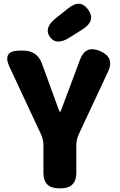

<svg xmlns="http://www.w3.org/2000/svg" viewBox="-20 -1019 648 1039"><path d="M299 0Q215 0 215 -84V-231Q215 -263 202 -292L31 -658Q-9 -745 86 -745H106Q181 -745 207 -675L298 -425Q303 -413 305 -413Q307 -413 312 -426L413 -696Q442 -776 521 -743Q601 -709 565 -632L406 -292Q393 -263 393 -231V-84Q393 0 309 0ZM355 -815Q285 -771 250 -819Q216 -867 280 -919L348 -973Q414 -1027 457 -967Q500 -907 428 -861Z"/></svg>

Font: Resource Han Rounded KR Heavy
Style: Regular
Weight: 900
Designer: Cyano Hao (round all glyphs); Ryoko NISHIZUKA 西塚涼子 (kana, bopomofo & ideographs); Paul D. Hunt (Latin, Greek & Cyrillic)
Foundry: Cyano Hao
Version: 0.990